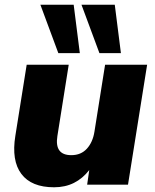

<svg xmlns="http://www.w3.org/2000/svg" viewBox="-20 -782 658 813"><path d="M28 0ZM209 11Q113 11 70.5 -45.5Q28 -102 45 -207L93 -508H271L223 -206Q210 -125 282 -125Q323 -125 348 -152.5Q373 -180 380 -225L425 -508H603L522 0H349L358 -62Q330 -26 293 -7.5Q256 11 209 11ZM401 -557 325 -762H466L492 -557ZM227 -557 151 -762H292L318 -557Z"/></svg>

Font: Winston ExtraBold
Style: Italic
Weight: 800
Italic angle: -9°
Designer: Original fonts by Vernon Adams / Changes by Cristiano Sobral
Foundry: Original fonts by Vernon Adams / Changes by Cristiano Sobral
Version: Version 2.503;July 17, 2020;FontCreator 13.0.0.2655 64-bit